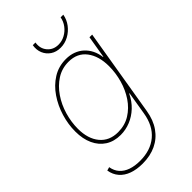

<svg xmlns="http://www.w3.org/2000/svg" viewBox="-283 -835 1139 1139"><g transform="rotate(-45 286.5 -265.0)"><path d="M199.2 214.4Q149.9 214.4 112.3 200.9Q74.7 187.5 51.3 160.6Q27.8 133.8 21.5 94.7L43.5 88.4Q49.3 123 69.8 146Q90.3 168.9 123.3 180.4Q156.2 191.9 200.2 191.9Q288.1 191.9 344.2 145Q400.4 98.1 415 8.3L439 -136.7H436.5Q415.5 -92.3 382.6 -61.3Q349.6 -30.3 309.8 -14.2Q270 2 227.5 2Q172.4 2 132.8 -23.4Q93.3 -48.8 72 -95Q50.8 -141.1 50.8 -203.1Q50.8 -263.7 69.1 -324.2Q87.4 -384.8 121.8 -435.3Q156.2 -485.8 205.1 -516.4Q253.9 -546.9 315.4 -546.9Q349.6 -546.9 377.9 -536.4Q406.2 -525.9 427.5 -506.3Q448.7 -486.8 462.2 -460Q475.6 -433.1 480 -399.4H482.4L505.9 -539.1H528.3L437 10.3Q426.3 76.2 394.3 121.8Q362.3 167.5 313 190.9Q263.7 214.4 199.2 214.4ZM228 -20.5Q285.2 -20.5 329.6 -48.1Q374 -75.7 404.8 -121.6Q435.5 -167.5 451.2 -223.4Q466.8 -279.3 466.8 -335.9Q466.8 -420.4 427.5 -472.4Q388.2 -524.4 314.9 -524.4Q259.3 -524.4 214.8 -495.8Q170.4 -467.3 138.4 -420.4Q106.4 -373.5 89.8 -316.7Q73.2 -259.8 73.2 -203.6Q73.2 -119.6 114.3 -70.1Q155.3 -20.5 228 -20.5ZM341.3 -615.7Q305.7 -615.7 279.5 -633.1Q253.4 -650.4 241.2 -679.4Q229 -708.5 234.9 -743.7H257.3Q250 -699.2 275.9 -668.5Q301.8 -637.7 345.2 -637.7Q374.5 -637.7 400.6 -651.9Q426.8 -666 445.1 -690.2Q463.4 -714.4 468.3 -743.7H490.7Q484.9 -708.5 462.9 -679.4Q440.9 -650.4 409.2 -633.1Q377.4 -615.7 341.3 -615.7Z"/></g></svg>

Font: Inter 18pt Thin
Style: Italic
Weight: 250
Italic angle: -9.3988°
Version: Version 4.001;git-66647c0bb